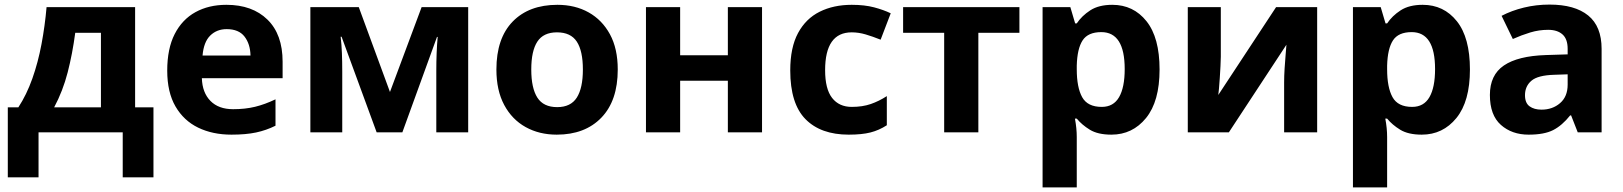

<svg xmlns="http://www.w3.org/2000/svg" viewBox="-20 -577 7077 837"><path d="M569 -546V-109H649V196H515V0H148V196H14V-109H60Q96 -164 121 -234.5Q146 -305 161 -385Q176 -465 183 -546ZM420 -434H308Q296 -343 275 -261.5Q254 -180 216 -109H420Z M967 -556Q1080 -556 1146 -491.5Q1212 -427 1212 -308V-236H860Q862 -173 897.5 -137Q933 -101 996 -101Q1049 -101 1092 -111.5Q1135 -122 1181 -144V-29Q1141 -9 1096.5 0.5Q1052 10 989 10Q907 10 844 -20.5Q781 -51 745 -113Q709 -175 709 -269Q709 -365 741.5 -428.5Q774 -492 832 -524Q890 -556 967 -556ZM968 -450Q925 -450 896.5 -422Q868 -394 863 -335H1072Q1071 -385 1046 -417.5Q1021 -450 968 -450Z M2021 -546V0H1882V-268Q1882 -308 1883.5 -346Q1885 -384 1888 -416H1885L1734 0H1622L1469 -417H1465Q1469 -384 1470.5 -346.5Q1472 -309 1472 -264V0H1333V-546H1544L1680 -176L1818 -546Z M2673 -274Q2673 -138 2601.5 -64Q2530 10 2407 10Q2331 10 2271.5 -23Q2212 -56 2178 -119.5Q2144 -183 2144 -274Q2144 -410 2215 -483Q2286 -556 2410 -556Q2487 -556 2546 -523Q2605 -490 2639 -427.5Q2673 -365 2673 -274ZM2296 -274Q2296 -193 2322.5 -151.5Q2349 -110 2409 -110Q2468 -110 2494.5 -151.5Q2521 -193 2521 -274Q2521 -355 2494.5 -395.5Q2468 -436 2408 -436Q2349 -436 2322.5 -395.5Q2296 -355 2296 -274Z M2945 -546V-336H3153V-546H3302V0H3153V-225H2945V0H2796V-546Z M3680 10Q3558 10 3491.5 -57.5Q3425 -125 3425 -270Q3425 -370 3459 -433Q3493 -496 3553.5 -526Q3614 -556 3693 -556Q3749 -556 3790.5 -545Q3832 -534 3863 -519L3819 -404Q3784 -418 3753.5 -427Q3723 -436 3693 -436Q3577 -436 3577 -271Q3577 -189 3607.5 -150Q3638 -111 3693 -111Q3740 -111 3776 -123.5Q3812 -136 3846 -158V-31Q3812 -9 3774.5 0.5Q3737 10 3680 10Z M4424 -434H4245V0H4096V-434H3917V-546H4424Z M4829 -556Q4921 -556 4978 -484.5Q5035 -413 5035 -274Q5035 -135 4976 -62.5Q4917 10 4825 10Q4766 10 4731 -11.5Q4696 -33 4674 -60H4666Q4674 -18 4674 20V240H4525V-546H4646L4667 -475H4674Q4696 -508 4733 -532Q4770 -556 4829 -556ZM4781 -437Q4723 -437 4699.5 -401Q4676 -365 4674 -291V-275Q4674 -196 4697.5 -153.5Q4721 -111 4783 -111Q4834 -111 4858.5 -153.5Q4883 -196 4883 -276Q4883 -437 4781 -437Z M5302 -546V-330Q5302 -313 5300.5 -288Q5299 -263 5297.5 -237Q5296 -211 5294 -191Q5292 -171 5291 -163L5543 -546H5722V0H5578V-218Q5578 -245 5580 -277.5Q5582 -310 5584.5 -338.5Q5587 -367 5588 -382L5337 0H5158V-546Z M6182 -556Q6274 -556 6331 -484.5Q6388 -413 6388 -274Q6388 -135 6329 -62.5Q6270 10 6178 10Q6119 10 6084 -11.5Q6049 -33 6027 -60H6019Q6027 -18 6027 20V240H5878V-546H5999L6020 -475H6027Q6049 -508 6086 -532Q6123 -556 6182 -556ZM6134 -437Q6076 -437 6052.5 -401Q6029 -365 6027 -291V-275Q6027 -196 6050.5 -153.5Q6074 -111 6136 -111Q6187 -111 6211.5 -153.5Q6236 -196 6236 -276Q6236 -437 6134 -437Z M6735 -557Q6845 -557 6903.5 -509.5Q6962 -462 6962 -364V0H6858L6829 -74H6825Q6790 -30 6751 -10Q6712 10 6644 10Q6571 10 6523 -32.5Q6475 -75 6475 -163Q6475 -250 6536 -291.5Q6597 -333 6719 -337L6814 -340V-364Q6814 -407 6791.5 -427Q6769 -447 6729 -447Q6689 -447 6651 -435.5Q6613 -424 6575 -407L6526 -508Q6570 -531 6623.5 -544Q6677 -557 6735 -557ZM6814 -253 6756 -251Q6684 -249 6656 -225Q6628 -201 6628 -162Q6628 -128 6648 -113.5Q6668 -99 6700 -99Q6748 -99 6781 -127.5Q6814 -156 6814 -208Z"/></svg>

Font: Noto Sans IKEA
Style: Bold
Weight: 600
Designer: Monotype Design Team
Foundry: Monotype Imaging Inc.
Version: Version 2.001